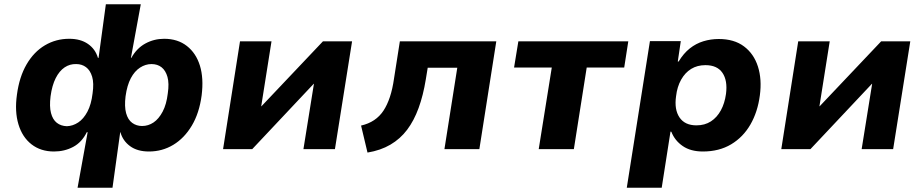

<svg xmlns="http://www.w3.org/2000/svg" viewBox="-20 -696 4310 896"><path d="M342 180 389 -79H385Q362 -32 321.5 -10.5Q281 11 232 11Q170 11 127 -22.5Q84 -56 66 -116Q48 -176 59 -254Q70 -337 104 -395.5Q138 -454 189.5 -484.5Q241 -515 303 -515Q356 -515 390.5 -491Q425 -467 437 -426H440L474 -676H637L591 -426H593Q618 -471 658.5 -493Q699 -515 746 -515Q809 -515 852 -481.5Q895 -448 913 -389.5Q931 -331 921 -251Q910 -168 875 -109.5Q840 -51 788.5 -20Q737 11 675 11Q621 11 587 -14Q553 -39 542 -79H541L505 180ZM292 -107Q320 -108 345 -124.5Q370 -141 388 -175Q406 -209 412 -260Q419 -308 410 -338Q401 -368 381.5 -382.5Q362 -397 336 -397Q306 -398 281.5 -381.5Q257 -365 240 -331.5Q223 -298 216 -247Q210 -199 218 -168.5Q226 -138 245 -123Q264 -108 292 -107ZM643 -108Q672 -108 696.5 -124.5Q721 -141 739 -175Q757 -209 763 -260Q770 -307 761.5 -337Q753 -367 734 -382Q715 -397 687 -397Q659 -397 633.5 -380.5Q608 -364 590.5 -331Q573 -298 566 -247Q560 -199 568.5 -168Q577 -137 597 -122.5Q617 -108 643 -108Z M1021 0 1100 -503H1247L1199 -200H1200L1487 -503H1623L1543 0H1396L1445 -305H1444L1157 0Z M1695 16 1665 -110Q1700 -118 1726 -135.5Q1752 -153 1769.5 -179.5Q1787 -206 1799.5 -243.5Q1812 -281 1819 -331L1846 -503H2296L2217 0H2054L2114 -380H1976L1967 -325Q1955 -251 1933.5 -192Q1912 -133 1880 -90.5Q1848 -48 1802 -21Q1756 6 1695 16Z M2494 0 2555 -381H2379L2399 -503H2912L2893 -381H2718L2658 0Z M2905 180 3013 -504H3157L3143 -409H3147Q3170 -447 3199 -470Q3228 -493 3262.5 -503.5Q3297 -514 3334 -514Q3406 -514 3452 -479.5Q3498 -445 3517 -385.5Q3536 -326 3526 -251Q3516 -174 3482 -115Q3448 -56 3392 -22.5Q3336 11 3260 11Q3203 11 3166 -14.5Q3129 -40 3113 -81L3109 -82L3068 180ZM3230 -111Q3269 -111 3297.5 -129.5Q3326 -148 3344 -181Q3362 -214 3368 -258Q3376 -320 3351.5 -356Q3327 -392 3272 -392Q3234 -392 3205.5 -374.5Q3177 -357 3158.5 -324Q3140 -291 3135 -247Q3126 -185 3151 -148Q3176 -111 3230 -111Z M3626 0 3705 -503H3852L3804 -200H3805L4092 -503H4228L4148 0H4001L4050 -305H4049L3762 0Z"/></svg>

Font: Nunito Sans 7pt ExtraBold
Style: Italic
Weight: 800
Italic angle: -9°
Designer: Vernon Adams
Foundry: Vernon Adams
Version: Version 3.101;gftools[0.9.27]